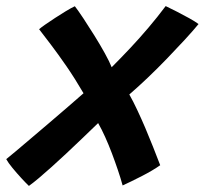

<svg xmlns="http://www.w3.org/2000/svg" viewBox="-40 -600 672 631"><path d="M55 11Q45.5 2 30.5 -14.2Q15.5 -30.5 1.2 -47.8Q-13 -65 -19.5 -77Q-10 -84.5 11.8 -102.8Q33.5 -121 62.2 -145.5Q91 -170 122.2 -196.5Q153.5 -223 182.8 -248.5Q212 -274 234.5 -293.5Q206.5 -341.5 178.8 -381.8Q151 -422 127.5 -453Q104 -484 88.5 -504Q93.5 -508.5 108 -518.8Q122.5 -529 141 -541Q159.5 -553 177.2 -563.8Q195 -574.5 206 -579.5Q216.5 -566 233.8 -540Q251 -514 270 -483.5Q289 -453 304.5 -425Q320 -397 327 -379Q358 -410 388.5 -442.5Q419 -475 448.2 -509.5Q477.5 -544 504.5 -580Q521 -572 541.8 -561.5Q562.5 -551 581.8 -540.2Q601 -529.5 612.5 -521Q594.5 -499 567.8 -470Q541 -441 509.8 -408.5Q478.5 -376 446.2 -345.2Q414 -314.5 385 -289.5Q398 -266.5 411.2 -238.2Q424.5 -210 437.5 -179.5Q450.5 -149 462.8 -117.8Q475 -86.5 486.5 -57Q462.5 -40 426.5 -21.5Q390.5 -3 363 9.5Q356.5 -14.5 347.2 -41.8Q338 -69 327.5 -96.8Q317 -124.5 305.5 -150Q294 -175.5 282.5 -195.5Q256 -170 229.5 -144.5Q203 -119 177.8 -95.5Q152.5 -72 129.8 -51.5Q107 -31 88 -15Q69 1 55 11Z"/></svg>

Font: Grandstander Thin SemiBold
Style: Italic
Weight: 600
Italic angle: -15°
Version: Version 1.200